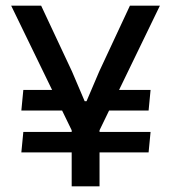

<svg xmlns="http://www.w3.org/2000/svg" viewBox="-20 -659 606 679"><path d="M323 -268 340.5 -341H512.5L505.5 -268ZM62.5 -192.5H512.5L505.5 -120H55.5ZM224 -341 242 -268H55.5L62.5 -341ZM239.5 -186 19.5 -639H125.5L234.5 -406.5L279.5 -301H286L331 -406.5L439.5 -639H545.5L326 -186ZM233.5 0V-279H332V0Z"/></svg>

Font: Anek Gurmukhi Medium Medium
Style: Regular
Weight: 500
Version: Version 1.003